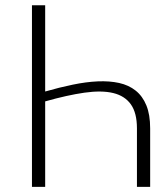

<svg xmlns="http://www.w3.org/2000/svg" viewBox="-20 -728 656 748"><path d="M156 -371.5Q211.5 -387.5 263.5 -398.2Q315.5 -409 361 -411Q406.5 -413 444 -404.8Q481.5 -396.5 508.5 -375Q535.5 -353.5 550.2 -317.5Q565 -281.5 565 -228V0H513.5V-228Q513.5 -288 490 -321.2Q466.5 -354.5 421.2 -365.5Q376 -376.5 309.2 -367Q242.5 -357.5 156 -333V0H104.5V-707.5H156Z"/></svg>

Font: Lato 2
Style: Regular
Weight: 300
Designer: Lukasz Dziedzic with Adam Twardoch and Botio Nikoltchev
Foundry: tyPoland Lukasz Dziedzic
Version: Version 2.015; 2015-08-06; http://www.latofonts.com/